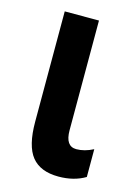

<svg xmlns="http://www.w3.org/2000/svg" viewBox="-91 -598 477 661"><g transform="rotate(15 147.0 -267.5)"><path d="M57 -545V-152Q57 -66 87.5 -28Q118 10 183 10Q238 10 278 -14V-113Q247 -97 218 -97Q179 -97 179 -154V-545Z"/></g></svg>

Font: Noto Sans UI Condensed
Style: Bold
Weight: 700
Width: 3
Designer: Monotype Design Team
Foundry: Monotype Imaging Inc.
Version: 1.001